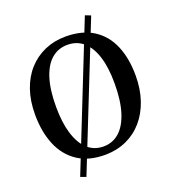

<svg xmlns="http://www.w3.org/2000/svg" viewBox="-163 -955 1048 1174"><g transform="rotate(-20 361.0 -368.0)"><path d="M525 -833.5 561 -819.5 196 98.5 160 85.5ZM355 11Q245.5 12 173.5 -36Q101.5 -84 66.2 -169.8Q31 -255.5 31 -367Q31 -455.5 55.5 -526.5Q80 -597.5 125.5 -647.8Q171 -698 233 -725Q295 -752 369.5 -752Q478 -751.5 549.2 -705.8Q620.5 -660 655.8 -576.8Q691 -493.5 691 -381Q691 -293.5 666.5 -221.5Q642 -149.5 597.2 -97.8Q552.5 -46 490.8 -18Q429 10 355 11ZM359.5 -40.5Q418.5 -40.5 462 -78.8Q505.5 -117 529.5 -192.8Q553.5 -268.5 553.5 -381Q553.5 -483 531.2 -554.2Q509 -625.5 466.2 -663Q423.5 -700.5 362 -700.5Q303 -700.5 259.5 -664Q216 -627.5 192 -553.5Q168 -479.5 168 -367Q168 -265 190.5 -191.8Q213 -118.5 255.5 -79.5Q298 -40.5 359.5 -40.5Z"/></g></svg>

Font: Merriweather 36pt SemiBold
Style: Regular
Weight: 600
Version: Version 2.100